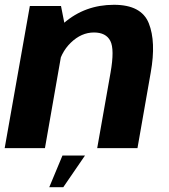

<svg xmlns="http://www.w3.org/2000/svg" viewBox="-30 -618 704 801"><path d="M-10.5 0H157.5L244 -494L224.5 -593H94.5ZM375.5 0H543.5L599 -316.5Q621.5 -443.5 590.8 -520.8Q560 -598 445.5 -598Q324.5 -598 236.5 -521.8Q148.5 -445.5 134.5 -367L209.5 -329.5Q221.5 -397.5 265.5 -440Q309.5 -482.5 362 -482.5Q412 -482.5 430.2 -447.5Q448.5 -412.5 431 -314ZM175.5 163H234L324.5 31H230.5Z"/></svg>

Font: Anybody
Style: Bold Italic
Weight: 700
Italic angle: -10°
Designer: Tyler Finck
Foundry: Etcetera Type Company
Version: Version 1.113;gftools[0.9.25]